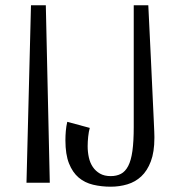

<svg xmlns="http://www.w3.org/2000/svg" viewBox="-20 -690 674 725"><path d="M80 0ZM97 -670H153L168 0H80ZM319 -207Q315 -193 313 -174Q311 -155 311 -138Q311 -116 315.5 -95.5Q320 -75 330.5 -59.5Q341 -44 357.5 -34.5Q374 -25 398 -25Q420 -25 436.5 -33.5Q453 -42 464 -63Q475 -84 480 -120Q485 -156 485 -210V-670H540Q546 -548 550 -463.5Q554 -379 556.5 -324Q559 -269 560.5 -238.5Q562 -208 562.5 -193Q563 -178 563 -174Q563 -170 563 -169Q563 -116 549.5 -80.5Q536 -45 513.5 -24Q491 -3 461 6Q431 15 398 15Q363 15 331.5 7.5Q300 0 277 -19.5Q254 -39 240.5 -73Q227 -107 227 -160Q227 -177 228.5 -195Q230 -213 234 -230Z"/></svg>

Font: Combo
Style: Regular
Weight: 400
Designer: Eduardo Rodriguez Tunni
Foundry: Eduardo Rodriguez Tunni
Version: Version 1.001